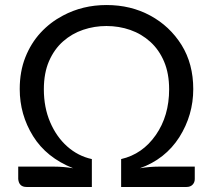

<svg xmlns="http://www.w3.org/2000/svg" viewBox="-20 -744 848 764"><path d="M722.5 0H462V-111Q547 -130.5 600 -206.8Q653 -283 653 -388.5Q653 -451.5 633 -498.8Q613 -546 578.2 -577.5Q543.5 -609 498.5 -624.8Q453.5 -640.5 403.5 -640.5Q355.5 -640.5 311 -625.5Q266.5 -610.5 231.2 -579.5Q196 -548.5 175.2 -501Q154.5 -453.5 154.5 -388.5Q154.5 -316.5 179.5 -258Q204.5 -199.5 247.5 -161.2Q290.5 -123 345.5 -111V0H85.5Q55.5 0 52.5 -31.5V-81H195Q232 -81 271 -74.5Q164.5 -117 111.5 -202.5Q58.5 -288 58.5 -389.5Q58.5 -459.5 80.8 -515.8Q103 -572 141.5 -613.8Q180 -655.5 230.5 -682Q309 -724 404 -724Q500.5 -724 578 -682Q655.5 -640 702.5 -565Q749 -490 749 -389.5Q749 -286 693.5 -198Q637.5 -110.5 536.5 -74.5Q576 -81 612.5 -81H755V-31.5Q755 -18 746.2 -9Q737.5 0 722.5 0Z"/></svg>

Font: Verano Sans
Style: Regular
Weight: 400
Designer: Lukasz Dziedzic with Adam Twardoch and Botio Nikoltchev
Foundry: tyPoland Lukasz Dziedzic
Version: Version 3.001;December 28, 2019;FontCreator 12.0.0.2547 64-b